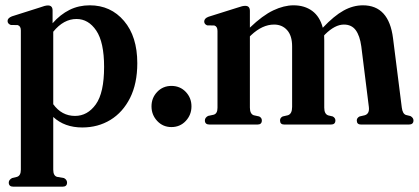

<svg xmlns="http://www.w3.org/2000/svg" viewBox="-20 -469 1577 723"><path d="M178 -429.5V-381.5Q207 -414.5 241.8 -431.8Q276.5 -449 318 -449Q397 -449 447 -390.2Q497 -331.5 497 -231Q497 -154.5 469.8 -100.2Q442.5 -46 395.8 -17.5Q349 11 290 11Q223 11 180.5 -28.5V170Q180.5 193 195 197L221 201.5Q232.5 208 232.5 218.5Q232.5 234 215.5 234H30.5Q13 234 13 218.5Q13 208 25.5 201.5L44 197Q58.5 192.5 58.5 170V-354.5Q58.5 -371 46.5 -374.5L20.5 -375Q8.5 -379.5 8.5 -390Q8.5 -401 25 -407.5L129 -440.5Q150 -448.5 160.5 -448.5Q178 -448.5 178 -429.5ZM268 -397.5Q219.5 -397.5 180.5 -349.5V-76.5Q212.5 -32.5 262.5 -32.5Q309.5 -32.5 340.8 -76Q372 -119.5 372 -217Q372 -310 342.5 -353.8Q313 -397.5 268 -397.5Z M625.5 9.5Q593.5 9.5 572 -13.5Q550.5 -36.5 550.5 -68.5Q550.5 -100.5 572 -123Q593.5 -145.5 625.5 -145.5Q658 -145.5 679.5 -123Q701 -100.5 701 -68.5Q701 -36.5 679.5 -13.5Q658 9.5 625.5 9.5Z M921 -428V-365Q969 -411 1009.2 -430Q1049.5 -449 1085.5 -449Q1127 -449 1155.8 -427.8Q1184.5 -406.5 1195.5 -364.5Q1238 -409.5 1273.8 -429.2Q1309.5 -449 1346.5 -449Q1444.5 -449 1460 -325L1493 -64Q1496 -40 1509 -36L1525.5 -32Q1537 -25.5 1537 -15.5Q1537 0 1519.5 0H1339.5Q1323.5 0 1323.5 -15.5Q1323.5 -25 1334 -30.5L1353.5 -35Q1372 -40.5 1369 -66L1340.5 -294.5Q1335 -334.5 1319.5 -355.5Q1304 -376.5 1275 -376.5Q1241.5 -376.5 1204 -339.5L1200.5 -335.5Q1201 -326.5 1201 -316.5V-63.5Q1201 -39.5 1216 -34.5L1233 -30.5Q1243 -25 1243 -15.5Q1243 0 1226 0H1050.5Q1034.5 0 1034.5 -15.5Q1034.5 -25.5 1044.5 -30.5L1064 -35Q1080 -40 1080 -66.5V-294.5Q1080 -334.5 1061.2 -355.5Q1042.5 -376.5 1012 -376.5Q968 -376.5 925.5 -336.5L921 -332V-64Q921 -40 935.5 -35L956 -30.5Q966 -25.5 966 -15.5Q966 0 949.5 0H769Q751.5 0 751.5 -15.5Q751.5 -26 763.5 -32.5L784.5 -37Q799 -41 799 -63V-352.5Q799 -369.5 787 -373L760 -373.5Q749 -378 749 -388Q749 -400 765.5 -406L873.5 -440Q885 -444 891.5 -445.5Q898 -447 903.5 -447Q921 -447 921 -428Z"/></svg>

Font: Fraunces 144pt S050 SemiBold
Style: Regular
Weight: 600
Version: Version 1.000; ttfautohint (v1.8.3)